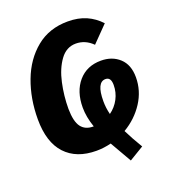

<svg xmlns="http://www.w3.org/2000/svg" viewBox="-151 -824 948 1068"><g transform="rotate(-20 323.0 -289.5)"><path d="M462 -32Q487 19 525 82L439 134L366 7Q322 18 279 18Q161 18 96 -52Q31 -122 31 -258Q31 -380 70 -483.5Q109 -587 186 -650Q263 -713 373 -713Q435 -713 481.5 -692.5Q528 -672 564 -633L472 -539Q429 -582 373 -582Q317 -582 280.5 -532Q244 -482 227.5 -406.5Q211 -331 211 -254Q212 -179 236 -147Q260 -115 307 -115H310Q288 -178 288 -234Q288 -329 338 -387Q388 -445 472 -445Q538 -445 581 -405.5Q624 -366 624 -292Q624 -212 579.5 -143.5Q535 -75 462 -32ZM493 -294Q493 -340 461 -340Q408 -340 408 -228Q408 -188 418 -149Q453 -174 473 -212Q493 -250 493 -294Z"/></g></svg>

Font: Fira Sans Condensed ExtraBold
Style: Italic
Weight: 800
Width: 3
Italic angle: -8°
Designer: bBox Type GmbH & Carrois Corporate GbR & Edenspiekermann AG
Foundry: bBox Type GmbH & Carrois Corporate GbR & Edenspiekermann AG
Version: Version 4.301